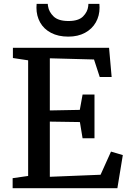

<svg xmlns="http://www.w3.org/2000/svg" viewBox="-20 -996 694 1016"><path d="M46.9 0ZM173.8 -975.6H232.9Q232.9 -968.3 234.4 -962.4Q238.8 -933.1 263.7 -908.9Q288.6 -884.8 342.3 -884.8Q395.5 -884.8 419.4 -908.9Q443.4 -933.1 446.8 -962.9Q447.8 -968.8 447.8 -975.6H505.9Q506.8 -968.8 506.8 -955.6Q506.8 -912.6 487.1 -877.7Q467.3 -842.8 429.9 -822.5Q392.6 -802.2 341.3 -802.2Q288.1 -802.2 250 -822.3Q211.9 -842.3 192.4 -877.2Q172.9 -912.1 172.9 -955.1Q172.9 -968.8 173.8 -975.6ZM128.9 -64.9V-676.8L48.3 -689V-743.2H557.1L570.8 -588.4H507.8L477.5 -681.2L243.7 -687.5V-411.6L402.3 -414.6L417 -495.6H480V-264.2H417L402.8 -350.1L243.7 -352.5V-60.5L512.2 -71.3L567.4 -193.8L629.9 -175.3L601.1 0H46.9V-53.2Z"/></svg>

Font: Merriweather
Style: Regular
Weight: 400
Designer: Eben Sorkin
Foundry: Eben Sorkin
Version: Version 1.584; ttfautohint (v1.6)